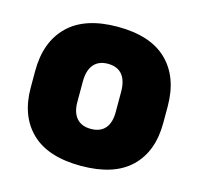

<svg xmlns="http://www.w3.org/2000/svg" viewBox="-83 -596 721 697"><g transform="rotate(15 278.0 -247.0)"><path d="M278 15Q154.5 15 91.8 -45.2Q29 -105.5 29 -212.5V-275Q29 -384.5 92 -446Q155 -507.5 278 -507.5Q401.5 -507.5 464.2 -446Q527 -384.5 527 -275V-212.5Q527 -105.5 464.5 -45.2Q402 15 278 15ZM278 -124Q313.5 -124 331.8 -145.2Q350 -166.5 350 -206V-282Q350 -324.5 331.8 -346.5Q313.5 -368.5 278 -368.5Q243 -368.5 224.5 -346.5Q206 -324.5 206 -282V-206Q206 -166.5 224.5 -145.2Q243 -124 278 -124Z"/></g></svg>

Font: Anek Kannada ExtraBold
Style: Regular
Weight: 800
Version: Version 1.003